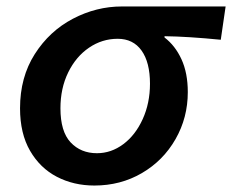

<svg xmlns="http://www.w3.org/2000/svg" viewBox="-20 -561 718 594"><path d="M42 -226Q42 -322 87.5 -393.5Q133 -465 205.5 -503Q278 -541 357 -541H678L663 -438Q562 -448 489 -449V-445Q522 -420 541.5 -377.5Q561 -335 561 -276Q561 -197 523 -130.5Q485 -64 419 -25.5Q353 13 272 13Q208 13 156 -14Q104 -41 73 -94.5Q42 -148 42 -226ZM444 -302Q444 -368 418 -404.5Q392 -441 344 -441Q296 -441 255.5 -413.5Q215 -386 191 -337Q167 -288 167 -226Q167 -154 198.5 -120.5Q230 -87 280 -87Q324 -87 361.5 -115Q399 -143 421.5 -192.5Q444 -242 444 -302Z"/></svg>

Font: Nebula Sans Semibold
Style: Regular
Weight: 600
Italic angle: -9°
Designer: Paul D. Hunt for Adobe (as Source Sans)
Foundry: Nebula Entertainment & Broadcasting LLC
Version: Version 1.010